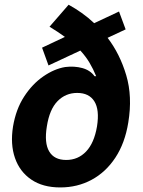

<svg xmlns="http://www.w3.org/2000/svg" viewBox="-20 -793 612 824"><path d="M519.2 -666.9 441.8 -630.7Q494.7 -561.4 521.8 -470Q549 -378.6 530.5 -267Q516.3 -179 475.3 -116.7Q434.3 -54.3 373.4 -21.5Q312.5 11.4 238.6 11.4Q163.7 11.4 114.2 -22.4Q64.6 -56.1 44.2 -115.1Q23.8 -174 35.9 -250Q48.3 -324.2 83.5 -378.4Q118.6 -432.5 165.7 -465Q212.7 -497.5 259.6 -505.3Q299 -510.3 333.3 -500.9Q367.5 -491.5 385.7 -465.9H392.8Q380 -497.2 364 -524Q348 -550.8 324.9 -576L188.2 -512.1L160.5 -588.4L258.5 -634.6Q230.1 -655.5 192.5 -678.3L274.5 -772.7Q302.9 -757.1 330.8 -737.4Q358.7 -717.7 384.2 -693.5L490.8 -743.6ZM264.2 -106.5Q315 -106.5 349.6 -142.9Q384.2 -179.3 396.3 -250.4Q407.7 -322.1 384.9 -358.1Q362.2 -394.2 311.4 -394.2Q261.7 -394.2 227.1 -359Q192.5 -323.9 181.1 -250.7Q169.4 -179.7 191.1 -143.1Q212.7 -106.5 264.2 -106.5Z"/></svg>

Font: Inter UI
Style: Bold Italic
Weight: 700
Italic angle: 9.39999°
Designer: Rasmus Andersson
Foundry: rsms
Version: 3.2;8d6f07862